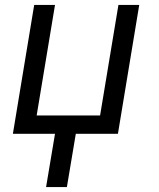

<svg xmlns="http://www.w3.org/2000/svg" viewBox="-20 -540 640 775"><path d="M166 215 202 0H32L118 -520H202L128 -74H384L458 -520H542L456 0H286L250 215Z"/></svg>

Font: Iosevka Custom Oblique
Style: Regular
Weight: 400
Italic angle: -9°
Designer: Belleve Invis
Foundry: Belleve Invis
Version: Version 27.0.1